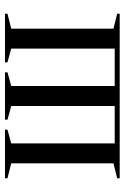

<svg xmlns="http://www.w3.org/2000/svg" viewBox="115 -615 500 770"><g transform="rotate(-90 365.0 -230.0)"><path d="M35 -10 95 -25V-435L35 -450V-460H230V-450L175 -435V-20H325V-435L270 -450V-460H460V-450L405 -435V-20H555V-435L500 -450V-460H695V-450L635 -435V-25L695 -10V0H35Z"/></g></svg>

Font: Oranienbaum
Style: Regular
Weight: 400
Designer: Oleg Pospelov and Jovanny Lemonad
Foundry: Oleg Pospelov and jovanny Lemonad
Version: Version 1.001; ttfautohint (v0.91) -l 8 -r 50 -G 200 -x 0 -w